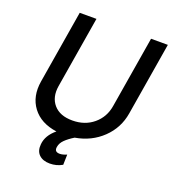

<svg xmlns="http://www.w3.org/2000/svg" viewBox="-163 -851 1065 1183"><g transform="rotate(20 369.0 -259.0)"><path d="M622.9 -727.3H733L653.8 -248.9Q637.4 -149.5 565.7 -80.6Q494 -11.7 388.8 6.4Q353 28.4 331.3 49.9Q309.7 71.4 305.8 96.6Q299 131.4 335.9 131.4Q355.5 131.4 381.7 120L380 187.5Q342.7 208.8 298.7 208.8Q252.8 208.8 227.8 184.3Q202.8 159.8 207.4 115.1Q212.7 56.1 270.2 8.9Q164.1 -5.7 111.5 -75.8Q58.9 -146 76 -248.9L155.2 -727.3H264.9L187.1 -257.8Q175.1 -182.5 215.7 -135.3Q256.4 -88.1 338.4 -88.1Q420.5 -88.1 476.7 -135.3Q533 -182.5 545.1 -257.8Z"/></g></svg>

Font: Karasuma Gothic
Style: Medium Italic
Weight: 500
Italic angle: 9.39998°
Designer: Rasmus Andersson / Ryoko Nishizuka
Foundry: Genbu
Version: Version 1.00